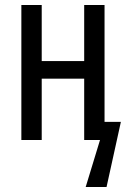

<svg xmlns="http://www.w3.org/2000/svg" viewBox="-20 -557 516 764"><path d="M65 0V-537H146V-314H315V-537H396V-72H461L404 187H321L378 0H315V-244H146V0Z"/></svg>

Font: Noto Sans ExtraCondensed
Style: Regular
Weight: 400
Width: 2
Designer: Monotype Design Team
Foundry: Monotype Imaging Inc.
Version: Version 2.013; ttfautohint (v1.8.4.7-5d5b)